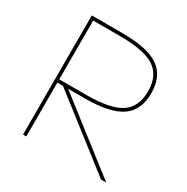

<svg xmlns="http://www.w3.org/2000/svg" viewBox="-165 -874 995 1019"><g transform="rotate(30 332.0 -365.0)"><path d="M110 -730H297Q451 -730 520.5 -682.5Q590 -635 590 -530Q590 -425 520.5 -377.5Q451 -330 297 -330H196L620 0H588L164 -330H130V0H110ZM297 -350Q443 -350 506.5 -392Q570 -434 570 -530Q570 -626 506.5 -668Q443 -710 297 -710H130V-350Z"/></g></svg>

Font: Enso Thin
Style: Regular
Weight: 100
Designer: Coji Morishita
Foundry: UNDERFOREST DESIGN
Version: Version 1.000